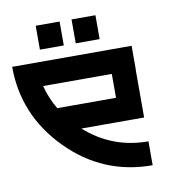

<svg xmlns="http://www.w3.org/2000/svg" viewBox="-123 -704 734 773"><g transform="rotate(-10 244.0 -317.5)"><path d="M317.4 -537.1V-634.8H219.7V-537.1ZM170.9 -537.1V-634.8H73.2V-537.1ZM439.5 -488.3V-390.6H439V-195.3H182.6Q291.5 -97.7 439.5 -97.7V0Q237.3 0 94.2 -145Q-48.8 -290 -48.8 -488.3ZM60.5 -390.6Q73.7 -338.9 101.1 -293H341.3V-390.6Z"/></g></svg>

Font: Arounder
Style: Regular
Weight: 400
Designer: Maxim Raikov
Foundry: Maxim Raikov
Version: Version 1.00 March 23, 2021, initial release